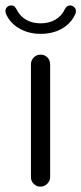

<svg xmlns="http://www.w3.org/2000/svg" viewBox="-29 -697 302 713"><path d="M122.1 -571.3Q176.8 -571.3 214.8 -599.6Q239.3 -618.2 251 -645.5Q252.9 -650.4 252.9 -657.2Q252.9 -664.1 246.6 -670.4Q240.2 -676.8 231.4 -676.8Q218.8 -676.8 211.9 -663.1Q200.2 -637.7 176.8 -624Q153.3 -610.4 122.1 -610.4Q77.1 -610.4 49.8 -637.7Q39.1 -648.4 32.2 -663.1Q29.3 -668 25.4 -672.4Q21.5 -676.8 12.7 -676.8Q2.9 -676.8 -2.9 -670.4Q-8.8 -664.1 -8.8 -657.2Q-8.8 -650.4 -6.8 -645.5Q8.8 -610.4 43.5 -590.8Q78.1 -571.3 122.1 -571.3ZM157.2 -39.1V-458Q157.2 -473.6 147 -483.9Q136.7 -494.1 122.1 -494.1Q106.4 -494.1 96.2 -483.4Q85.9 -472.7 85.9 -458V-39.1Q85.9 -24.4 96.2 -14.2Q106.4 -3.9 121.1 -3.9Q135.7 -3.9 146.5 -14.6Q157.2 -25.4 157.2 -39.1Z"/></svg>

Font: FakePearl
Style: ExtraLight
Weight: 300
Version: Version 1.2